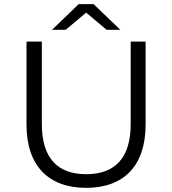

<svg xmlns="http://www.w3.org/2000/svg" viewBox="-20 -901 832 927"><path d="M108 -299C108 -100 215 6 396 6C577 6 683 -100 683 -299V-700H611V-302C611 -139 536 -60 396 -60C257 -60 182 -139 182 -302V-700H108ZM297 -757 396 -840 495 -757H561L432 -881H360L231 -757Z"/></svg>

Font: Malon Grotesk
Style: Regular
Weight: 400
Designer: Julieta Ulanovsky
Foundry: Julieta Ulanovsky
Version: Version 7.200